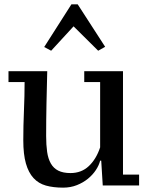

<svg xmlns="http://www.w3.org/2000/svg" viewBox="-20 -852 687 882"><path d="M87 -208Q87 -274 90 -343Q93 -412 93 -475H19V-525H197Q195 -447 193.5 -375.5Q192 -304 192 -227Q192 -186 196.5 -154.5Q201 -123 213.5 -101Q226 -79 248 -68Q270 -57 304 -57Q354 -57 388 -89Q422 -121 440 -175V-475H367V-525H545V-50H619V0H452L445 -114H440Q435 -93 420.5 -71Q406 -49 384 -31Q362 -13 333 -1.5Q304 10 270 10Q225 10 191 0.5Q157 -9 134 -34Q111 -59 99 -101Q87 -143 87 -208ZM215 -619 183 -636 308 -832H337L463 -637L431 -619L318 -731Z"/></svg>

Font: PT Serif Caption
Style: Regular
Weight: 400
Designer: A.Korolkova, O.Umpeleva, V.Yefimov
Foundry: ParaType Ltd
Version: Version 1.000W OFL